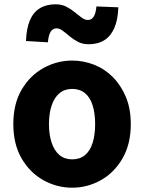

<svg xmlns="http://www.w3.org/2000/svg" viewBox="-20 -860 671 894"><path d="M316 14Q245 14 182 -21Q119 -56 80.5 -122.5Q42 -189 42 -282Q42 -376 80.5 -442Q119 -508 182 -543Q245 -578 316 -578Q369 -578 418.5 -558.5Q468 -539 506 -500.5Q544 -462 566.5 -407.5Q589 -353 589 -282Q589 -189 550.5 -122.5Q512 -56 449.5 -21Q387 14 316 14ZM316 -118Q352 -118 376 -138Q400 -158 411.5 -195.5Q423 -233 423 -282Q423 -332 411.5 -369Q400 -406 376 -426Q352 -446 316 -446Q281 -446 257 -426Q233 -406 220.5 -369Q208 -332 208 -282Q208 -233 220.5 -195.5Q233 -158 257 -138Q281 -118 316 -118ZM392 -654Q365 -654 343.5 -665Q322 -676 305 -690.5Q288 -705 272.5 -716.5Q257 -728 243 -728Q226 -728 216 -712.5Q206 -697 203 -663L101 -669Q103 -727 119 -765Q135 -803 165.5 -821.5Q196 -840 239 -840Q267 -840 288.5 -829Q310 -818 327.5 -803.5Q345 -789 360 -778Q375 -767 389 -767Q406 -767 416 -782Q426 -797 429 -830L531 -826Q529 -768 512.5 -730Q496 -692 466 -673Q436 -654 392 -654Z"/></svg>

Font: Noto Sans SC ExtraBold
Style: Regular
Weight: 800
Designer: Ryoko NISHIZUKA 西塚涼子 (kana, bopomofo & ideographs); Paul D. Hunt (Latin, Greek & Cyrillic); Sandoll Communications 산돌커뮤니
Foundry: Adobe
Version: Version 2.004-H2;hotconv 1.0.118;makeotfexe 2.5.65603